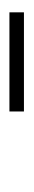

<svg xmlns="http://www.w3.org/2000/svg" viewBox="144 -858 70 397"><g transform="rotate(90 178.5 -659.0)"><path d="M5 -674H210V-644H5Z"/></g></svg>

Font: Big Shoulders Text SC Thin
Style: Regular
Weight: 100
Designer: Patric King
Foundry: XO Type Co
Version: Version 2.002